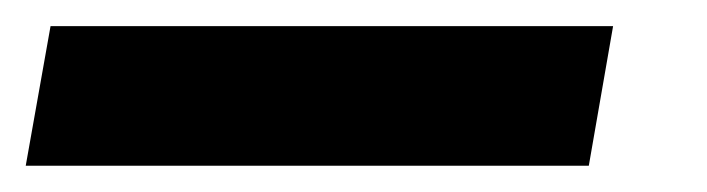

<svg xmlns="http://www.w3.org/2000/svg" viewBox="-89 -20 541 147"><path d="M380.4 0 361.8 106.9H-69.3L-50.3 0Z"/></svg>

Font: Roboto
Style: Bold Italic
Weight: 700
Italic angle: -12°
Designer: Christian Robertson
Foundry: Google
Version: Version 3.0